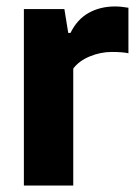

<svg xmlns="http://www.w3.org/2000/svg" viewBox="-20 -575 424 595"><path d="M54 -547H179.5L191.5 -473H198.5Q219 -515 254.8 -535Q290.5 -555 336.5 -555Q355 -555 378 -551V-410Q359.5 -414 326.5 -414Q291.5 -414 258.2 -400.2Q225 -386.5 207 -362.5V0H54Z"/></svg>

Font: Encode Sans Semi Condensed
Style: Bold
Weight: 700
Width: 4
Designer: Multiple Designers
Foundry: Impallari Type
Version: Version 2.000